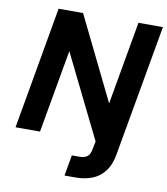

<svg xmlns="http://www.w3.org/2000/svg" viewBox="-97 -781 942 1082"><g transform="rotate(10 373.5 -240.0)"><path d="M27 0 150 -700H290L523 -224L607 -700H747L615 46Q605 109 576.5 147.5Q548 186 505 203Q462 220 409 220H346L367 101H408Q440 101 455.5 88.5Q471 76 476 47L485 0L251 -475L167 0Z"/></g></svg>

Font: DM Sans 10pt ExtraBold
Style: Italic
Weight: 800
Italic angle: -10°
Version: Version 4.004;gftools[0.9.30]